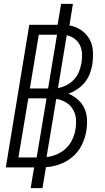

<svg xmlns="http://www.w3.org/2000/svg" viewBox="-20 -863 540 990"><path d="M138 107 156 0H10L131 -735H277L295 -843H356L338 -732Q371 -726 398.5 -707.5Q426 -689 441.5 -661Q457 -633 459 -599.5Q461 -566 456 -531Q452 -507 443 -483Q434 -459 417.5 -438.5Q401 -418 378.5 -403Q356 -388 333 -380Q359 -369 381 -350Q403 -331 415 -305Q427 -279 428.5 -248.5Q430 -218 425 -187Q419 -151 402 -116Q385 -81 355.5 -55.5Q326 -30 289.5 -16.5Q253 -3 217 -1L199 107ZM134 -407H228L274 -684H180ZM279 -409Q302 -413 324 -424.5Q346 -436 362.5 -454Q379 -472 387.5 -494Q396 -516 400 -538Q404 -562 403 -585.5Q402 -609 392.5 -629Q383 -649 365.5 -662.5Q348 -676 324 -681ZM169 -51 220 -356H126L75 -51ZM220 -53Q247 -56 273.5 -67.5Q300 -79 320.5 -98.5Q341 -118 353 -144Q365 -170 369 -196Q374 -224 371.5 -251Q369 -278 355.5 -300Q342 -322 319.5 -335.5Q297 -349 270 -353Z"/></svg>

Font: Iosevka Term Curly Lt Obl
Style: Regular
Weight: 300
Italic angle: -9°
Designer: Belleve Invis
Foundry: Belleve Invis
Version: Version 32.3.0